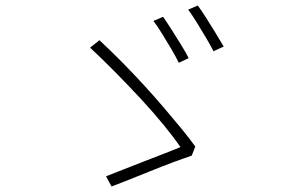

<svg xmlns="http://www.w3.org/2000/svg" viewBox="-20 -748 1040 697"><path d="M572 -687Q584 -670 601.5 -642.5Q619 -615 637 -586Q655 -557 665 -537L629 -520Q619 -541 602 -570Q585 -599 567.5 -627Q550 -655 537 -672ZM698 -728Q710 -712 727.5 -684.5Q745 -657 762.5 -628.5Q780 -600 792 -579L755 -562Q744 -584 727 -612.5Q710 -641 693 -668.5Q676 -696 663 -713ZM676 -183Q646 -173 606 -158Q566 -143 524 -126Q482 -109 445.5 -94.5Q409 -80 385 -71L365 -108Q389 -117 426 -132Q463 -147 504 -162.5Q545 -178 580 -192Q615 -206 635 -214Q612 -248 574 -294.5Q536 -341 490 -390.5Q444 -440 396.5 -488Q349 -536 307 -575L341 -602Q381 -565 421.5 -524Q462 -483 501 -440.5Q540 -398 575 -357Q610 -316 639.5 -280Q669 -244 689 -216Z"/></svg>

Font: Noto Sans KR ExtraLight
Style: Regular
Weight: 250
Designer: Ryoko NISHIZUKA  (kana, bopomofo & ideographs); Paul D. Hunt (Latin, Greek & Cyrillic); Sandoll Communications , Soo-you
Foundry: Adobe
Version: Version 2.004-H2;hotconv 1.0.118;makeotfexe 2.5.65603